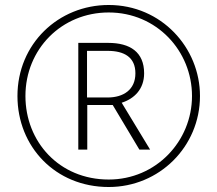

<svg xmlns="http://www.w3.org/2000/svg" viewBox="-20 -742 872 770"><path d="M416 8C619 8 782 -154 782 -357C782 -551 627 -722 416 -722C214 -722 50 -566 50 -357C50 -154 202 8 416 8ZM416 -22C217 -22 82 -174 82 -357C82 -545 227 -692 416 -692C608 -692 750 -538 750 -357C750 -176 606 -22 416 -22ZM294 -142H330V-321H432L539 -142H582L468 -330C518 -346 558 -384 558 -448C558 -533 502 -570 414 -570H294ZM411 -351H329V-538H412C479 -538 523 -512 523 -448C523 -382 475 -351 411 -351Z"/></svg>

Font: Noto Sans Meetei Mayek ExtraLight
Style: Regular
Weight: 200
Designer: Monotype Design Team and Neelakash Kshetrimayum
Foundry: Monotype Imaging Inc.
Version: Version 2.002